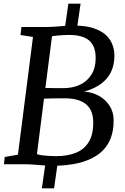

<svg xmlns="http://www.w3.org/2000/svg" viewBox="-20 -889 674 1039"><path d="M266 8Q242 8 215.2 6Q188.5 4 163.8 2Q139 0 120.5 0H1.5L5.5 -39.5L77 -52L158.5 -689L91 -699.5L96 -743H228Q258.5 -743 282 -745Q305.5 -747 328.8 -748.8Q352 -750.5 381 -750.5Q441 -750.5 482.5 -737.5Q524 -724.5 549.2 -702.8Q574.5 -681 586.2 -652.8Q598 -624.5 599 -594Q600.5 -514 557.5 -464.2Q514.5 -414.5 435 -393.5Q481 -390 516.8 -369.5Q552.5 -349 573.5 -315.8Q594.5 -282.5 595 -240.5Q595.5 -173.5 572.5 -126.2Q549.5 -79 506 -49.5Q462.5 -20 401.8 -6Q341 8 266 8ZM323.5 -412Q372 -412 411.8 -430Q451.5 -448 475.2 -486Q499 -524 497.5 -583Q496.5 -621.5 481.2 -647.5Q466 -673.5 434.5 -686.8Q403 -700 353.5 -700Q343.5 -700 326.8 -699.2Q310 -698.5 292 -696.8Q274 -695 261.5 -693L225.5 -413Q249 -412.5 274.8 -412.2Q300.5 -412 323.5 -412ZM284 -44Q345 -44 390.5 -62.2Q436 -80.5 460.8 -121.5Q485.5 -162.5 484.5 -229.5Q483.5 -294 444.8 -325.5Q406 -357 330 -357Q289 -357 263 -356.5Q237 -356 218 -355L180 -55Q191.5 -50.5 210.5 -48.2Q229.5 -46 249.8 -45Q270 -44 284 -44ZM206.5 130 228 -19H294L272.5 130ZM328.5 -720 350 -869H416L394.5 -720Z"/></svg>

Font: Merriweather 20pt
Style: Italic
Weight: 400
Italic angle: -7.8°
Version: Version 2.101